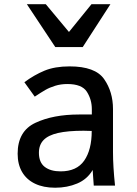

<svg xmlns="http://www.w3.org/2000/svg" viewBox="-20 -868 640 898"><path d="M62.5 -149Q62.5 -254.5 145.5 -293.5Q228.5 -332.5 350 -332.5H409.5V-357.5Q409.5 -402 386.5 -438.5Q363.5 -475 295 -475Q264.5 -475 238 -466.8Q211.5 -458.5 192 -447.2Q172.5 -436 142.5 -416L94 -483.5Q140 -517.5 188.2 -537.5Q236.5 -557.5 305.5 -557.5Q425.5 -557.5 467 -498Q508.5 -438.5 508.5 -358V-156.5Q508.5 -89.5 518 0H418.5Q416.5 -21.5 414.5 -56.5L413.5 -73Q388 -29.5 341.2 -9.8Q294.5 10 238 10Q183 10 143.5 -9Q104 -28 83.2 -63.8Q62.5 -99.5 62.5 -149ZM409 -255.5 371 -256.5Q297 -256.5 251.2 -246Q205.5 -235.5 183.8 -213Q162 -190.5 162 -153.5Q162 -108.5 189.2 -87.5Q216.5 -66.5 263.5 -66.5Q339 -66.5 374 -117Q409 -167.5 409 -255.5ZM105.5 -848.5H194L302.5 -718.5L408 -848.5H496.5L367 -648H238.5Z"/></svg>

Font: JuliaMono Medium
Style: Regular
Weight: 500
Monospace: yes
Designer: cormullion
Foundry: corm
Version: Version 0.054; ttfautohint (v1.8.4)